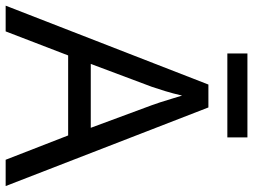

<svg xmlns="http://www.w3.org/2000/svg" viewBox="-128 -767 895 679"><g transform="rotate(90 319.5 -427.5)"><path d="M545 0 459 -221H176L91 0H0L279 -717H360L638 0ZM352 -517Q349 -525 342 -546Q335 -567 328.5 -589.5Q322 -612 318 -624Q311 -593 302 -563.5Q293 -534 287 -517L206 -301H432ZM466 -855V-784H169V-855Z"/></g></svg>

Font: Noto Sans Old South Arabian
Style: Regular
Weight: 400
Designer: Monotype Design Team
Foundry: Monotype Imaging Inc.
Version: Version 2.001; ttfautohint (v1.8.4.7-5d5b)